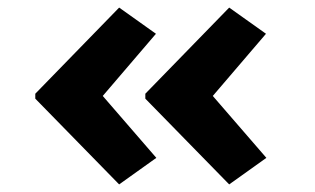

<svg xmlns="http://www.w3.org/2000/svg" viewBox="-20 -512 830 506"><path d="M584 -26 363 -252V-265L584 -492L681 -423L521 -236V-282L682 -96ZM294 -26 73 -252V-265L294 -492L391 -423L231 -236V-282L392 -96Z"/></svg>

Font: Lexend Mega
Style: Bold
Weight: 700
Version: Version 1.007